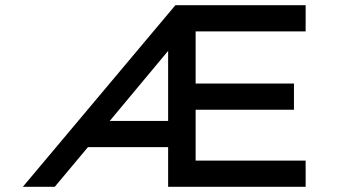

<svg xmlns="http://www.w3.org/2000/svg" viewBox="-20 -720 1334 740"><path d="M191 0 319 -153H628V0H1158V-101H734V-297H1113V-398H734V-599H1158V-700H656L68 0ZM628 -524V-254H403Z"/></svg>

Font: Lexend Peta
Style: Regular
Weight: 400
Designer: Bonnie Shaver-Troup, Thomas Jockin
Foundry: Lexend
Version: Version 1.007